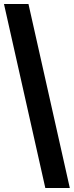

<svg xmlns="http://www.w3.org/2000/svg" viewBox="-20 -828 372 968"><path d="M208.5 120 0 -808H123.5L332 120Z"/></svg>

Font: Encode Sans SC SemiCondensed SemiBold
Style: Regular
Weight: 600
Width: 4
Designer: Multiple Designers
Foundry: Impallari Type
Version: Version 3.002